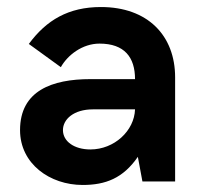

<svg xmlns="http://www.w3.org/2000/svg" viewBox="-20 -516 563 546"><path d="M237 -91C191 -91 159 -114 159 -146C159 -177 190 -205 244 -205H364C362 -144 305 -91 237 -91ZM215 10C280 10 330 -9 372 -70L385 0H478V-296C478 -415 400 -496 267 -496C175 -496 112 -459 62 -391L153 -325C172 -359 214 -392 263 -392C334 -392 364 -353 364 -291H237C128 -291 37 -258 37 -146C37 -50 122 10 215 10Z"/></svg>

Font: FREAK Grotesk
Style: Bold
Weight: 700
Designer: La Scuola Open Source
Foundry: La Scuola Open Source
Version: Version 1.000;PS 1.0;hotconv 1.0.72;makeotf.lib2.5.5900